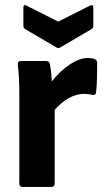

<svg xmlns="http://www.w3.org/2000/svg" viewBox="-20 -735 411 755"><path d="M69 0Q56 0 56 -13V-369Q56 -400 54.5 -427Q53 -454 50 -481Q49 -495 63 -495H162Q173 -495 176 -484Q182 -453 184 -415Q215 -455 254 -481Q293 -507 325 -507Q342 -507 351 -503Q361 -500 362 -489Q362 -463 361.5 -432Q361 -401 358 -374Q357 -359 343 -362Q328 -366 311 -366Q282 -366 252 -350Q222 -334 195 -303V-13Q195 0 182 0ZM201 -549 80 -620Q72 -624 72 -634V-705Q72 -720 86 -712L209 -650L332 -712Q347 -720 347 -705V-634Q347 -624 339 -620L218 -549Q209 -543 201 -549Z"/></svg>

Font: Sofia Sans ExtraBold
Style: Regular
Weight: 800
Designer: Botio Nikoltchev, Ani Petrova
Foundry: lettersoup
Version: Version 4.101; ttfautohint (v1.8.4.7-5d5b)